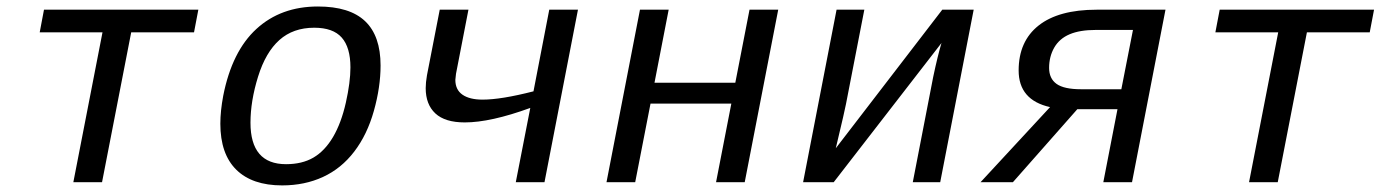

<svg xmlns="http://www.w3.org/2000/svg" viewBox="-20 -558 4241 588"><path d="M114.7 -528.3H587.4L574.2 -459H381.8L292.5 0H204.6L293.9 -459H101.6Z M844.2 9.8Q752.4 9.8 703.6 -38.3Q654.8 -86.4 654.8 -179.2Q654.8 -217.8 663.6 -264.6Q690.4 -400.9 765.4 -469.5Q840.3 -538.1 953.6 -538.1Q1050.8 -538.1 1098.1 -493.2Q1145.5 -448.2 1145.5 -357.4Q1145.5 -291.5 1125 -218.5Q1104.5 -145.5 1064.9 -93.8Q1025.4 -42 969.2 -16.1Q913.1 9.8 844.2 9.8ZM1053.2 -351.6Q1053.2 -412.6 1026.6 -442.9Q1000 -473.1 942.4 -473.1Q877.9 -473.1 835.7 -435.5Q793.5 -397.9 770.3 -323.2Q747.1 -248.5 747.1 -182.1Q747.1 -55.2 856 -55.2Q905.3 -55.2 939.9 -75.4Q974.6 -95.7 999.8 -138.2Q1024.9 -180.7 1039.1 -243.4Q1053.2 -306.2 1053.2 -351.6Z M1414.6 -528.3 1376.5 -332 1374.5 -313.5Q1374.5 -283.2 1396.2 -268.1Q1418 -252.9 1458 -252.9Q1514.6 -252.9 1613.8 -278.3L1662.1 -528.3H1750L1647.5 0H1559.6L1604 -227.5Q1482.4 -183.1 1403.3 -183.1Q1342.8 -183.1 1313.2 -210.7Q1283.7 -238.3 1283.7 -288.1Q1283.7 -305.2 1287.6 -327.6L1326.7 -528.3Z M2027.8 -528.3 1984.4 -304.7H2231.9L2275.4 -528.3H2363.3L2260.7 0H2172.9L2219.7 -240.7H1972.2L1925.3 0H1837.4L1939.9 -528.3Z M2627 -528.3 2570.8 -239.3Q2568.4 -224.6 2539.6 -104L2865.7 -528.3H2961.9L2859.4 0H2775.4L2837.9 -322.3Q2851.6 -387.2 2863.3 -426.3L2533.2 0H2439.5L2542 -528.3Z M3279.3 -223.6 3082 0H2982.9L3195.8 -230Q3099.6 -251.5 3099.6 -342.3Q3099.6 -431.6 3160.9 -480Q3222.2 -528.3 3338.4 -528.3H3549.3L3446.8 0H3358.9L3402.3 -223.6ZM3449.7 -466.3H3335.4Q3287.1 -466.3 3255.9 -453.1Q3224.6 -439.9 3208.7 -412.4Q3192.9 -384.8 3192.9 -350.1Q3192.9 -317.4 3215.8 -301Q3238.8 -284.7 3290.5 -284.7H3414.1Z M3715.3 -528.3H4188L4174.8 -459H3982.4L3893.1 0H3805.2L3894.5 -459H3702.1Z"/></svg>

Font: Cousine
Style: Italic
Weight: 400
Italic angle: -12°
Monospace: yes
Designer: Steve Matteson
Foundry: Monotype Imaging Inc.
Version: Version 1.21